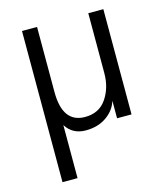

<svg xmlns="http://www.w3.org/2000/svg" viewBox="-113 -610 794 926"><g transform="rotate(-15 284.5 -147.5)"><path d="M84 229.5V-525.4H159.2V-200.2Q159.2 -45.9 271.5 -45.9Q341.8 -45.9 378.4 -99.6Q415 -153.3 415 -226.6V-525.4H490.2V0H418V-85H417Q403.3 -41 360.8 -11.7Q318.4 17.6 257.8 17.6Q192.4 17.6 159.2 -35.2V229.5Z"/></g></svg>

Font: Gothic A1
Style: Regular
Weight: 400
Designer: HanYang I&C Co.,Ltd.
Foundry: HanYang I&C Co.,Ltd.
Version: Version 2.50